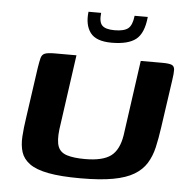

<svg xmlns="http://www.w3.org/2000/svg" viewBox="-48 -676 723 726"><g transform="rotate(5 313.5 -313.0)"><path d="M571 -217Q565 -174 557 -139.5Q549 -105 532.5 -78.5Q516 -52 486 -34Q456 -16 407 -7Q358 2 283 2Q208 2 161 -7Q114 -16 89.5 -34Q65 -52 57 -77.5Q49 -103 51 -136Q53 -169 59 -208L86 -398Q90 -424 93.5 -437.5Q97 -451 108 -455.5Q119 -460 145 -460H228L188 -175Q183 -132 191.5 -110Q200 -88 226 -80Q252 -72 294 -72Q361 -72 392 -95Q423 -118 432 -174L472 -460H554Q580 -460 590 -455.5Q600 -451 600.5 -437.5Q601 -424 597 -398ZM356 -519Q297 -519 275 -548.5Q253 -578 259 -628H307Q303 -593 316 -580Q329 -567 363 -567Q399 -567 414.5 -579.5Q430 -592 434 -628H484Q478 -566 448.5 -542.5Q419 -519 356 -519Z"/></g></svg>

Font: Genos Thin SemiBold
Style: Italic
Weight: 600
Italic angle: -8°
Version: Version 1.010